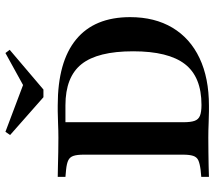

<svg xmlns="http://www.w3.org/2000/svg" viewBox="-62 -747 809 725"><g transform="rotate(-90 342.5 -384.5)"><path d="M284.7 0Q267.7 0 239.9 -1.2Q212.1 -2.4 184.7 -2.4Q158.9 -2.4 131 -2Q103.2 -1.6 78.6 -1.2Q54 -0.8 37.1 0V-29L63.7 -31.5Q87.9 -34.7 100 -40.3Q112.1 -46 116.5 -59.7Q121 -73.4 121 -98.4V-472.6Q121 -497.6 116.5 -511.3Q112.1 -525 100 -531Q87.9 -537.1 63.7 -539.5L37.1 -541.9V-571Q54 -571 78.6 -570.2Q103.2 -569.4 131 -569Q158.9 -568.5 184.7 -568.5Q212.1 -568.5 239.9 -569.8Q267.7 -571 284.7 -571H307.3Q471.8 -571 556 -501.6Q640.3 -432.3 640.3 -297.6Q640.3 -204.8 600.4 -137.9Q560.5 -71 485.5 -35.5Q410.5 0 305.6 0ZM308.9 -28.2Q414.5 -28.2 462.9 -90.7Q511.3 -153.2 511.3 -286.3Q511.3 -420.2 462.9 -481Q414.5 -541.9 307.3 -541.9H243.5V-96.8Q243.5 -68.5 248.8 -54Q254 -39.5 268.1 -33.9Q282.3 -28.2 308.9 -28.2ZM504.8 -768.5 516.9 -752.4 366.9 -625H337.9L195.2 -750.8L207.3 -768.5L416.9 -689.5L346.8 -681.5Z"/></g></svg>

Font: Playfair 5pt SemiExpanded Light
Style: Bold
Weight: 700
Version: Version 2.203